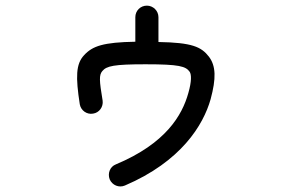

<svg xmlns="http://www.w3.org/2000/svg" viewBox="-20 -593 1040 681"><path d="M423 65C622 -20 701 -149 727 -241C747 -315 746 -359 721 -392C694 -427 661 -442 542 -444V-532C542 -555 523 -573 501 -573C478 -573 460 -555 460 -532V-445C347 -443 308 -430 278 -397C249 -366 248 -320 263 -223C267 -201 288 -186 310 -190C332 -193 347 -214 344 -236C332 -308 331 -327 343 -341C358 -359 384 -365 496 -365C616 -365 639 -358 653 -338C659 -328 660 -305 648 -263C626 -184 568 -84 391 -10C370 -2 361 22 369 43C378 64 402 74 423 65Z"/></svg>

Font: 寒蝉半圆体
Style: Regular
Weight: 400
Designer: Yoshimichi Ohira & Warren
Foundry: ChillType
Version: Version 1.800;Glyphs 3.1.1 (3135)